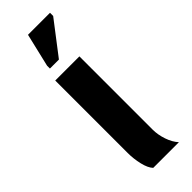

<svg xmlns="http://www.w3.org/2000/svg" viewBox="-248 -755 774 774"><g transform="rotate(-45 139.0 -368.0)"><path d="M97.2 0Q82.5 -15.6 74.7 -48.6Q66.9 -81.5 66.9 -115.2V-528.3H204.6V-110.8Q204.6 -81.5 215.1 -50.5Q225.6 -19.5 243.7 0ZM245.1 -718.3 137.2 -577.6H85.9V-593.8L119.6 -736.3H245.1Z"/></g></svg>

Font: Arimo
Style: Bold
Weight: 700
Designer: Steve Matteson
Foundry: Monotype Imaging Inc.
Version: Version 1.33